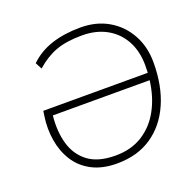

<svg xmlns="http://www.w3.org/2000/svg" viewBox="-126 -845 1004 986"><g transform="rotate(-20 375.5 -352.5)"><path d="M352 8Q271 8 214.5 -22Q158 -52 126 -103Q94 -154 83.5 -218Q73 -282 83 -349L87 -376H658Q659 -396 659 -416Q659 -493 628 -550.5Q597 -608 540 -640Q483 -672 405 -672Q320 -672 263 -651Q206 -630 153 -583L134 -619Q185 -668 254.5 -690.5Q324 -713 412 -713Q499 -713 564.5 -674.5Q630 -636 667 -569Q704 -502 704 -416Q704 -289 662 -193.5Q620 -98 541.5 -45Q463 8 352 8ZM358 -33Q444 -33 506 -72Q568 -111 605.5 -179.5Q643 -248 654 -337H125Q116 -253 135.5 -184Q155 -115 209 -74Q263 -33 358 -33Z"/></g></svg>

Font: Nunito Sans ExtraLight
Style: Italic
Weight: 200
Italic angle: -9°
Designer: Vernon Adams
Foundry: Vernon Adams
Version: Version 3.006; ttfautohint (v1.8.3)